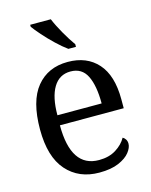

<svg xmlns="http://www.w3.org/2000/svg" viewBox="-116 -841 728 927"><g transform="rotate(-15 247.5 -378.0)"><path d="M274 -606Q249 -624 219 -652.5Q189 -681 163.5 -710Q138 -739 126 -756V-766H229Q243 -732 267 -690Q291 -648 312 -619V-606ZM265 10Q163 10 102 -59Q41 -128 41 -265Q41 -407 98 -476.5Q155 -546 254 -546Q349 -546 403.5 -485Q458 -424 458 -305V-260H139Q139 -49 279 -49Q329 -49 364 -71Q399 -93 416 -124Q424 -120 430 -111Q436 -102 436 -89Q436 -69 418 -46Q400 -23 362 -6.5Q324 10 265 10ZM361 -310Q361 -399 336.5 -448.5Q312 -498 255 -498Q199 -498 169.5 -449Q140 -400 140 -310Z"/></g></svg>

Font: Noto Serif SemiCondensed
Style: Regular
Weight: 400
Width: 4
Designer: Monotype Design Team
Foundry: Monotype Imaging Inc.
Version: Version 2.013